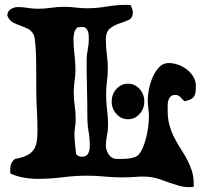

<svg xmlns="http://www.w3.org/2000/svg" viewBox="-20 -733 836 789"><path d="M439 -316Q439 -286 458.5 -264.5Q478 -243 506 -243Q534 -243 553.5 -264.5Q573 -286 573 -316Q573 -346 553.5 -367.5Q534 -389 506 -389Q478 -389 458.5 -367.5Q439 -346 439 -316ZM500 -713 517 -712Q520 -704 523 -697Q526 -690 526 -682Q526 -659 508.5 -651Q491 -643 470.5 -636.5Q450 -630 432.5 -616.5Q415 -603 415 -570Q415 -540 419 -510Q423 -480 423 -450Q423 -424 419.5 -398.5Q416 -373 416 -347Q416 -314 420 -282Q424 -250 424 -218Q424 -196 419.5 -175Q415 -154 415 -134Q415 -116 427 -98Q439 -80 460 -80Q470 -80 483 -80Q496 -80 508.5 -81.5Q521 -83 532.5 -87Q544 -91 551 -99Q561 -111 569 -131Q577 -151 582 -173Q587 -195 589.5 -216.5Q592 -238 592 -254Q592 -271 589.5 -288Q587 -305 587 -322Q587 -340 592 -366Q597 -392 607.5 -416Q618 -440 634 -457Q650 -474 673 -474Q692 -474 712 -467Q732 -460 748.5 -447Q765 -434 775 -417Q785 -400 785 -379Q785 -364 783.5 -353.5Q782 -343 777 -336Q772 -329 763 -324.5Q754 -320 738 -317Q729 -325 721 -334Q713 -343 700 -343Q687 -343 680.5 -336Q674 -329 671.5 -319.5Q669 -310 669 -299Q669 -288 669 -279Q669 -244 677 -216.5Q685 -189 697 -166Q709 -143 722.5 -122Q736 -101 748 -79Q760 -57 768 -32.5Q776 -8 776 23V35L757 36Q736 36 716.5 30.5Q697 25 678 18.5Q659 12 640.5 5Q622 -2 602 -5Q574 -9 542 -6.5Q510 -4 481 -4Q446 -4 410.5 -7.5Q375 -11 339 -11Q288 -11 237 -4.5Q186 2 135 2Q106 2 78 -3Q50 -8 24 -19Q22 -24 22 -28Q22 -32 22 -37Q22 -50 26.5 -61Q31 -72 42 -80Q70 -85 87.5 -93Q105 -101 115.5 -114Q126 -127 130 -146.5Q134 -166 134 -195Q134 -239 131.5 -281.5Q129 -324 129 -368Q129 -382 129 -415Q129 -448 128.5 -483.5Q128 -519 125.5 -549.5Q123 -580 119 -589Q110 -607 95 -614.5Q80 -622 64 -627.5Q48 -633 33 -641Q18 -649 10 -669Q10 -686 24 -695Q38 -704 54 -704Q74 -704 94.5 -700.5Q115 -697 136 -697Q163 -697 190 -701Q217 -705 244 -705Q267 -705 290.5 -702Q314 -699 337 -699Q378 -699 418.5 -706Q459 -713 500 -713ZM299 -621Q288 -611 285 -598.5Q282 -586 282 -572Q282 -540 286 -508.5Q290 -477 290 -446Q290 -423 286.5 -399.5Q283 -376 283 -353Q283 -325 287 -298Q291 -271 291 -244Q291 -227 288.5 -211.5Q286 -196 286 -180Q286 -160 288.5 -139.5Q291 -119 293 -99Q303 -89 316 -89Q336 -89 342.5 -102.5Q349 -116 349 -133Q349 -163 344 -193Q339 -223 339 -254Q339 -312 337.5 -369.5Q336 -427 336 -485Q336 -507 340.5 -528.5Q345 -550 345 -572Q345 -579 344.5 -587.5Q344 -596 341.5 -603.5Q339 -611 334 -616.5Q329 -622 320 -622Z"/></svg>

Font: CAT Altenglisch
Style: Regular
Weight: 400
Designer: Peter Wiegel
Foundry: Peter Wiegel, CAT Fonts
Version: Version 1.000